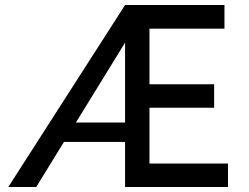

<svg xmlns="http://www.w3.org/2000/svg" viewBox="-20 -743 990 763"><path d="M477 -723H872V-629H574V-408H831V-315H574V-93H886V0H477ZM491 -615Q489 -605 485.5 -593.5Q482 -582 481 -580L124 0H13L477 -723ZM231 -256H491V-179H202Z"/></svg>

Font: Josefin Sans Thin
Style: Regular
Weight: 400
Version: Version 2.000